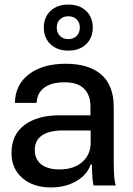

<svg xmlns="http://www.w3.org/2000/svg" viewBox="-20 -820 589 849"><path d="M205.1 8.8Q126.5 8.8 78.6 -33Q30.8 -74.7 30.8 -143.1Q30.8 -224.6 88.4 -267.3Q146 -310.1 242.2 -310.1H379.9V-350.1Q379.9 -399.4 351.8 -427.7Q323.7 -456.1 265.1 -456.1Q206.5 -456.1 174.8 -431.6Q143.1 -407.2 142.1 -365.2H45.9Q47.4 -445.3 107.9 -491.7Q168.5 -538.1 271 -538.1Q372.1 -538.1 427.5 -490.5Q482.9 -442.9 482.9 -346.2V-107.9Q482.9 -19.5 492.2 0H394Q387.7 -17.6 386.2 -92.8H380.9Q365.2 -46.4 317.1 -18.8Q269 8.8 205.1 8.8ZM133.8 -157.2Q133.8 -116.2 162.1 -93.5Q190.4 -70.8 243.2 -70.8Q305.7 -70.8 343.3 -103.3Q380.9 -135.7 380.9 -189V-243.2H258.8Q198.2 -243.2 166 -221.4Q133.8 -199.7 133.8 -157.2ZM203.6 -624.3Q173.8 -652.3 173.8 -698.2Q173.8 -744.1 203.6 -772Q233.4 -799.8 282.2 -799.8Q331.1 -799.8 360.6 -772Q390.1 -744.1 390.1 -698.2Q390.1 -652.3 360.6 -624.3Q331.1 -596.2 282.2 -596.2Q233.4 -596.2 203.6 -624.3ZM231 -698.2Q231 -675.3 245.1 -661.1Q259.3 -647 282.2 -647Q305.2 -647 319.1 -661.1Q333 -675.3 333 -698.2Q333 -720.7 319.1 -734.4Q305.2 -748 282.2 -748Q259.3 -748 245.1 -734.4Q231 -720.7 231 -698.2Z"/></svg>

Font: Lumene Sans Medium
Style: Regular
Weight: 500
Designer: Deni Anggara
Version: Version 1.003;Glyphs 3.1.2 (3151)